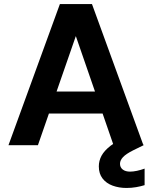

<svg xmlns="http://www.w3.org/2000/svg" viewBox="-20 -720 753 952"><path d="M22 0 277 -700H436L691 0H543L356 -541L168 0ZM134 -157 171 -266H531L567 -157ZM607 212Q570 212 538.5 200.5Q507 189 488.5 165Q470 141 470 105Q470 77 483.5 52Q497 27 528.5 2.5Q560 -22 616 -46L661 -65L692 0L641 25Q605 43 590 59Q575 75 575 92Q575 110 588.5 120.5Q602 131 625 131Q640 131 659 127Q678 123 697 116V198Q678 204 655 208Q632 212 607 212Z"/></svg>

Font: DM Sans 17pt ExtraBold
Style: Regular
Weight: 800
Version: Version 4.004;gftools[0.9.30]